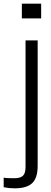

<svg xmlns="http://www.w3.org/2000/svg" viewBox="-85 -820 279 1045"><path d="M34 -720V-800H139V-720ZM-65 199V147Q-54 149 -37.5 149.5Q-21 150 -6 150Q26 150 40 136.5Q54 123 54 88V-600H120V83Q120 148 90.5 176.5Q61 205 -5 205Q-36 205 -65 199Z"/></svg>

Font: Big Shoulders Display
Style: Regular
Weight: 400
Designer: Patric King
Foundry: XO Type Co
Version: Version 1.000; ttfautohint (v1.8.2)